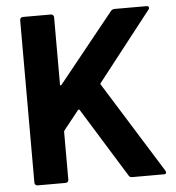

<svg xmlns="http://www.w3.org/2000/svg" viewBox="-51 -748 728 795"><g transform="rotate(-5 313.0 -350.0)"><path d="M73 0Q68 0 64.5 -3.5Q61 -7 61 -12V-688Q61 -693 64.5 -696.5Q68 -700 73 -700H190Q195 -700 198.5 -696.5Q202 -693 202 -688V-408Q202 -405 203 -404.5Q204 -404 205 -404Q206 -404 208 -406L439 -693Q445 -700 454 -700H586Q594 -700 595.5 -697Q597 -694 597 -692Q597 -689 594 -685L371 -400Q369 -398 369 -396Q369 -394 370 -393L606 -14Q608 -8 608 -7Q608 0 598 0H466Q456 0 452 -8L274 -296Q273 -298 271 -298Q269 -298 267 -296L204 -217Q202 -213 202 -211V-12Q202 -7 198.5 -3.5Q195 0 190 0Z"/></g></svg>

Font: LinhAnh
Style: Bold
Weight: 700
Designer: Jeremy Tribby
Foundry: Tribby Type
Version: Version 1.408